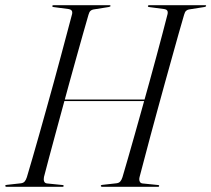

<svg xmlns="http://www.w3.org/2000/svg" viewBox="-25 -720 814 740"><path d="M144.5 -38Q142.5 -28.5 145 -21.2Q147.5 -14 156 -13L215 -7Q217.5 -7 219 -6Q220.5 -5 220.5 -3.5Q220.5 -2 219.2 -1Q218 0 216 0H0.5Q-2 0 -3.5 -1.2Q-5 -2.5 -5 -3Q-5 -5.5 -3 -6.5Q-1 -7.5 1 -7.5L55 -13.5Q64.5 -14.5 69.8 -20.2Q75 -26 78.5 -37Q88 -69 100.2 -110.8Q112.5 -152.5 126 -201Q139.5 -249.5 154 -300.8Q168.5 -352 182.5 -403.5Q196.5 -455 209.5 -503.2Q222.5 -551.5 233.5 -593.2Q244.5 -635 253 -666.5Q254.5 -675.5 250.8 -679.8Q247 -684 240 -685L183.5 -692.5Q179 -693 177.8 -694Q176.5 -695 176.5 -696.5Q176.5 -698.5 178 -699.2Q179.5 -700 181.5 -700H397.5Q399.5 -700 400.2 -699.2Q401 -698.5 401 -697.5Q401 -696 399.8 -695Q398.5 -694 394.5 -693L335 -683.5Q328.5 -682.5 323.8 -678.2Q319 -674 316 -663Q306.5 -631 294.8 -589Q283 -547 269.5 -498.8Q256 -450.5 241.8 -399Q227.5 -347.5 213.8 -296.2Q200 -245 187 -197.5Q174 -150 163.2 -109.2Q152.5 -68.5 144.5 -38ZM202 -336.5H556L553.5 -330.5H200ZM513 -38Q510.5 -28.5 513.2 -21.2Q516 -14 524 -13L583.5 -7Q586 -7 587.2 -6Q588.5 -5 588.5 -3.5Q588.5 -2 587.5 -1Q586.5 0 584.5 0H368.5Q366.5 0 365 -1.2Q363.5 -2.5 363.5 -3Q363.5 -5.5 365.2 -6.5Q367 -7.5 369.5 -7.5L423 -13.5Q433 -14.5 438.2 -20.2Q443.5 -26 447 -37Q456.5 -69 468.5 -110.8Q480.5 -152.5 494.2 -201Q508 -249.5 522.2 -300.8Q536.5 -352 550.8 -403.5Q565 -455 578 -503.2Q591 -551.5 602 -593.2Q613 -635 621 -666.5Q622.5 -675.5 619 -679.8Q615.5 -684 608.5 -685L552 -692.5Q547.5 -693 546.2 -694Q545 -695 545 -696.5Q545 -698.5 546.5 -699.2Q548 -700 550 -700H765.5Q768 -700 768.8 -699.2Q769.5 -698.5 769.5 -697.5Q769.5 -696 768.2 -695Q767 -694 763 -693L703 -683.5Q697 -682.5 692.2 -678.2Q687.5 -674 684.5 -663Q675 -631 663.2 -589Q651.5 -547 638 -498.8Q624.5 -450.5 610.2 -399Q596 -347.5 582 -296.2Q568 -245 555.2 -197.5Q542.5 -150 531.8 -109.2Q521 -68.5 513 -38Z"/></svg>

Font: Fraunces 120pt Light
Style: Italic
Weight: 300
Italic angle: -16°
Version: Version 1.000;[b76b70a41]